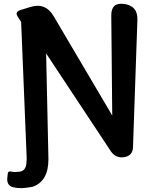

<svg xmlns="http://www.w3.org/2000/svg" viewBox="-20 -811 829 999"><path d="M92 168Q70 168 51 164Q32 160 24 147Q16 134 18 115L20 95Q21 77 40 82Q45 83 49.5 83.5Q54 84 59 84L85 82Q118 75 118 28L119 15L90 -697L73 -723Q56 -748 84 -758L136 -774Q216 -800 259 -727L564 -210L559 -730Q558 -801 628 -790Q696 -780 695 -710L672 -45Q671 -1 626 7Q581 13 556 -25L220 -533L232 17Q232 131 152 160Q148 161 145 161.5Q142 162 138 163Q122 165 111 166.5Q100 168 92 168Z"/></svg>

Font: MaokenZhuyuanTi
Style: Regular
Weight: 400
Designer: Fontworks Inc & LongZhuTi team: ZERO子、时光羊、荆南、频凡、刘鹏、Little White Dog、帆影Magmeta、奈白不弍、白日月球、ChaoTawei、雨三（排名不分先后）
Version: Version 1.000; 20230222